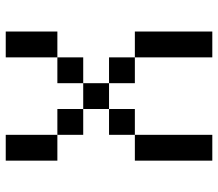

<svg xmlns="http://www.w3.org/2000/svg" viewBox="-66 -702 767 676"><g transform="rotate(-90 318.0 -363.5)"><path d="M454.5 -272.7V0H545.5V-272.7ZM90.9 -272.7V0H181.8V-272.7ZM272.7 -454.5V-545.5H181.8V-454.5ZM272.7 -454.5V-363.6H363.6V-454.5ZM363.6 -545.5V-454.5H454.5V-545.5ZM181.8 -545.5V-727.3H90.9V-545.5ZM181.8 -363.6V-272.7H272.7V-363.6ZM454.5 -727.3V-545.5H545.5V-727.3ZM363.6 -363.6V-272.7H454.5V-363.6Z"/></g></svg>

Font: Departure Mono
Style: Regular
Weight: 400
Monospace: yes
Designer: Helena Zhang
Version: Version 1.500;Glyphs 3.3.1 (3343)